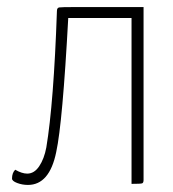

<svg xmlns="http://www.w3.org/2000/svg" viewBox="-20 -520 490 543"><path d="M59 3Q43 3 28.5 -2.5Q14 -8 14 -15Q14 -31 23 -40Q42 -29 57 -29Q77 -29 91 -50Q105 -71 111 -103Q132 -229 141 -489Q141 -498 147.5 -499Q154 -500 190 -500Q212 -500 226 -500H386V-11Q386 -3 382 -1.5Q378 0 352 0V-469H173Q157 -173 139 -90Q120 3 59 3Z"/></svg>

Font: Yanone Kaffeesatz Thin
Style: Regular
Weight: 250
Designer: Yanone (Cyrillic: Daniel Pouzeot)
Foundry: Yanone
Version: Version 1.003;PS 001.003;hotconv 1.0.88;makeotf.lib2.5.64775